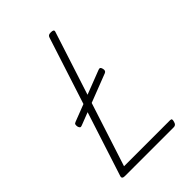

<svg xmlns="http://www.w3.org/2000/svg" viewBox="-286 -1140 1265 1265"><g transform="rotate(-45 347.0 -507.5)"><path d="M108 0Q79 0 87 -23L402 -996Q405 -1006 411.5 -1010.5Q418 -1015 433 -1015Q448 -1015 454 -1010.5Q460 -1006 456 -995L150 -50H579Q590 -50 592 -44Q594 -38 590 -25Q587 -12 580.5 -6Q574 0 564 0ZM143 -437Q132 -432 126.5 -436.5Q121 -441 118 -452Q116 -464 118 -471.5Q120 -479 132 -483L481 -618Q492 -622 497 -618.5Q502 -615 505 -604Q512 -580 494 -573Z"/></g></svg>

Font: Playwrite RO ExtraLight
Style: Regular
Weight: 250
Version: Version 1.002